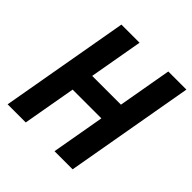

<svg xmlns="http://www.w3.org/2000/svg" viewBox="-185 -833 973 973"><g transform="rotate(45 301.5 -346.5)"><path d="M350.6 0 400.9 -285.6H194.8L144.5 0H14.6L136.7 -693.4H266.6L215.8 -404.8H421.9L472.7 -693.4H602.5L480.5 0Z"/></g></svg>

Font: CaskaydiaCove NF
Style: Bold Italic
Weight: 700
Italic angle: -10°
Designer: Aaron Bell
Foundry: Saja Typeworks
Version: Version 2111.001; VTT 6.35;Nerd Fonts 3.2.1